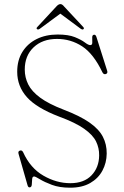

<svg xmlns="http://www.w3.org/2000/svg" viewBox="-20 -878 592 915"><path d="M314 16.5Q263.5 16.5 227.5 3Q191.5 -10.5 170 -23.8Q148.5 -37 142.5 -37Q134 -37 133.2 -24Q132.5 -11 131.5 2Q130.5 15 120.5 15Q114 15 111 4L68.5 -144.5Q64.5 -157.5 75.5 -160.5Q85 -163.5 90.5 -152Q124.5 -77 186.8 -41Q249 -5 315 -5Q380.5 -5 416.2 -42.5Q452 -80 452.5 -137.5Q453 -172.5 437.8 -203.8Q422.5 -235 381.2 -264.2Q340 -293.5 262.5 -322Q154 -363.5 108 -415.2Q62 -467 62 -536Q62 -591 86.8 -630.8Q111.5 -670.5 155 -692Q198.5 -713.5 254.5 -713.5Q306 -713.5 336.8 -701Q367.5 -688.5 384.2 -675.8Q401 -663 410 -663Q420 -663 419.8 -675.2Q419.5 -687.5 419.5 -700Q419.5 -712.5 429.5 -712.5Q436 -712.5 439.5 -702L490.5 -541.5Q495 -528.5 484 -525Q474 -522 468 -533.5Q426 -621.5 371.8 -657Q317.5 -692.5 251.5 -692.5Q182.5 -692.5 140.2 -652.5Q98 -612.5 98 -546.5Q98 -509 114.5 -475.8Q131 -442.5 171.2 -412.8Q211.5 -383 283 -355.5Q361.5 -325.5 406.5 -294Q451.5 -262.5 470.2 -226.2Q489 -190 488.5 -146Q488 -102 468.2 -65Q448.5 -28 410 -5.8Q371.5 16.5 314 16.5ZM377 -738.5Q372.5 -735.5 364.5 -741L267.5 -813L170 -741Q162 -735.5 157.5 -738.5Q151 -742.5 158 -749.5L248 -846.5Q258.5 -858.5 268 -858.5Q276.5 -858.5 286 -846.5L376.5 -749.5Q383 -742.5 377 -738.5Z"/></svg>

Font: Fraunces 9pt Thin
Style: Regular
Weight: 100
Version: Version 1.000;[b76b70a41]